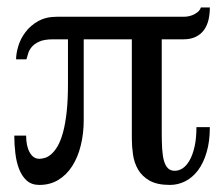

<svg xmlns="http://www.w3.org/2000/svg" viewBox="-20 -493 612 524"><path d="M552.7 -146Q552.7 -106.9 543.9 -77.4Q535.2 -47.9 520.3 -28.1Q505.4 -8.3 485.6 1.7Q465.8 11.7 443.8 11.7Q408.7 11.7 387.9 -0.2Q367.2 -12.2 356.7 -30.5Q346.2 -48.8 343 -71Q339.8 -93.3 339.8 -113.8V-385.7H208.5V-165.5Q208.5 -128.4 200.4 -95.9Q192.4 -63.5 177 -39.6Q161.6 -15.6 139.2 -2Q116.7 11.7 87.4 11.7Q66.4 11.7 53.2 0Q40 -11.7 32.5 -30.8Q24.9 -49.8 22 -74Q19 -98.1 19 -123H51.3Q51.3 -94.7 61 -77.1Q70.8 -59.6 87.4 -59.6Q94.7 -59.6 103.3 -62.3Q111.8 -64.9 120.6 -72.8Q129.4 -80.6 137.5 -94.5Q145.5 -108.4 151.9 -131.3Q158.2 -154.3 161.9 -187Q165.5 -219.7 165.5 -264.6V-385.7H125Q100.6 -385.7 86.9 -379.4Q73.2 -373 66.2 -364.3Q59.1 -355.5 56.6 -346.2Q54.2 -336.9 52.2 -331.1H23.9Q23.9 -347.2 30 -367.4Q36.1 -387.7 49.6 -405.5Q63 -423.3 84.2 -435.3Q105.5 -447.3 135.7 -447.3H481.9Q498 -447.3 511.7 -454.8Q525.4 -462.4 528.3 -472.7H552.7Q552.7 -455.1 549.1 -439.2Q545.4 -423.3 536.9 -411.4Q528.3 -399.4 514.4 -392.6Q500.5 -385.7 480.5 -385.7H421.4V-129.9Q421.4 -105.5 422.6 -86.4Q423.8 -67.4 427.5 -54.2Q431.2 -41 438.2 -33.9Q445.3 -26.9 457 -26.9Q468.3 -26.9 478.8 -33.9Q489.3 -41 497.6 -55.7Q505.9 -70.3 511 -92.8Q516.1 -115.2 516.1 -146Z"/></svg>

Font: Tai Heritage Pro
Style: Regular
Weight: 400
Designer: Faah Baccam, Walt Agee, Victor Gaultney, Annie Olsen
Foundry: SIL International
Version: Version 2.600